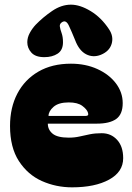

<svg xmlns="http://www.w3.org/2000/svg" viewBox="-20 -800 566 823"><path d="M23 -260Q23 -339 54.5 -399Q86 -459 144.5 -493Q203 -527 284 -527Q347 -527 397.5 -504Q448 -481 477 -442.5Q506 -404 506 -358Q506 -310 478 -290Q450 -270 395 -270H185Q185 -244 205.5 -227Q226 -210 275 -210Q300 -210 321.5 -215Q343 -220 365.5 -224.5Q388 -229 416 -229Q456 -229 482 -200.5Q508 -172 508 -122Q508 -63 447.5 -30Q387 3 289 3Q220 3 159.5 -24Q99 -51 61 -109.5Q23 -168 23 -260ZM347 -303Q362 -303 357 -317Q353 -331 333 -346Q313 -361 275 -361Q231 -361 209.5 -342Q188 -323 188 -303ZM170 -555Q132 -555 114.5 -574.5Q97 -594 97 -619Q97 -639 107.5 -658.5Q118 -678 133 -694Q164 -726 203.5 -753Q243 -780 284 -780Q323 -780 368.5 -752.5Q414 -725 447 -675Q468 -644 458.5 -612Q449 -580 412 -565Q379 -552 349 -567.5Q319 -583 302 -628Q287 -665 275 -690.5Q263 -716 246 -705Q235 -698 236.5 -686.5Q238 -675 244 -658.5Q250 -642 250 -619Q250 -585 227 -570Q204 -555 170 -555Z"/></svg>

Font: Bagel Fat One
Style: Regular
Weight: 400
Designer: Kyung-won Kim
Foundry: JAMO
Version: Version 1.000; ttfautohint (v1.8.4.7-5d5b);gftools[0.9.28]